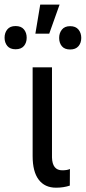

<svg xmlns="http://www.w3.org/2000/svg" viewBox="-53 -827 380 852"><path d="M177.7 -528.3H91.8V-134.3C91.8 -88.4 100.7 -53.5 118.7 -29.8C136.6 -6 162.3 5.9 195.8 5.9C217.9 5.9 238.3 2.8 256.8 -3.4L257.3 -77.1C249.5 -73.2 238.1 -71.3 223.1 -71.3C193.8 -71.3 178.7 -90.3 177.7 -128.4ZM125.5 -806.6 104 -677.7H165.5L211.4 -806.6ZM16.1 -711.4C-0.2 -711.4 -12.4 -706.5 -20.5 -696.5C-28.6 -686.6 -32.7 -674.3 -32.7 -659.7C-32.7 -645 -28.6 -632.8 -20.5 -623C-12.4 -613.3 -0.2 -608.4 16.1 -608.4C32.7 -608.4 45.1 -613.3 53.2 -623C61.4 -632.8 65.4 -645 65.4 -659.7C65.4 -674.3 61.4 -686.6 53.2 -696.5C45.1 -706.5 32.7 -711.4 16.1 -711.4ZM209.5 -658.7C209.5 -644 213.5 -631.8 221.4 -622.1C229.4 -612.3 241.7 -607.4 258.3 -607.4C274.6 -607.4 286.9 -612.3 295.2 -622.1C303.5 -631.8 307.6 -644 307.6 -658.7C307.6 -673.3 303.5 -685.7 295.2 -695.8C286.9 -705.9 274.6 -710.9 258.3 -710.9C242 -710.9 229.8 -705.8 221.7 -695.6C213.5 -685.3 209.5 -673 209.5 -658.7Z"/></svg>

Font: Roboto Condensed
Style: Regular
Weight: 400
Designer: Google
Version: Version 2.134; 2016